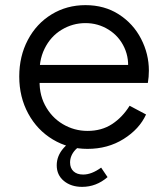

<svg xmlns="http://www.w3.org/2000/svg" viewBox="-20 -568 655 748"><path d="M55 -270Q55 -349 88.5 -412.5Q122 -476 181 -512Q240 -548 313 -548Q387 -548 443 -512Q499 -476 529.5 -417Q560 -358 560 -293Q560 -268 556 -245H103V-315H513L477 -285Q485 -338 464.5 -382.5Q444 -427 403 -452.5Q362 -478 313 -478Q263 -478 220 -452Q177 -426 153.5 -378Q130 -330 135 -269Q130 -207 155 -159Q180 -111 224.5 -84.5Q269 -58 321 -58Q376 -58 416.5 -84.5Q457 -111 485 -156L549 -122Q523 -65 461.5 -26.5Q400 12 321 12Q247 12 186 -24.5Q125 -61 90 -125.5Q55 -190 55 -270ZM201 76Q201 39 228 8.5Q255 -22 305 -40H336V-25Q253 11 253 65Q253 87 266.5 99.5Q280 112 304 112Q337 112 374 85L399 122Q355 160 300 160Q257 160 229 137Q201 114 201 76Z"/></svg>

Font: Trafiko Sans Variable
Style: Regular
Weight: 400
Designer: Gumpita Rahayu / Trafiko
Foundry: Tokotype / Trafiko
Version: Version 0.001;FEAKit 1.0